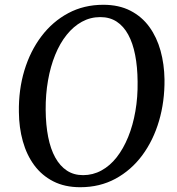

<svg xmlns="http://www.w3.org/2000/svg" viewBox="-20 -773 740 803"><path d="M315.5 10Q251 10 203 -14.5Q155 -39 123.2 -82Q91.5 -125 75.5 -182.2Q59.5 -239.5 59 -304.5Q57.5 -397.5 82 -478.5Q106.5 -559.5 153.2 -621.2Q200 -683 265.5 -718Q331 -753 412 -753Q477.5 -753 525.5 -728.2Q573.5 -703.5 604.8 -660.2Q636 -617 651.5 -560.8Q667 -504.5 668 -441Q669 -348.5 645 -267Q621 -185.5 574.8 -123.2Q528.5 -61 463 -25.5Q397.5 10 315.5 10ZM327.5 -40.5Q368.5 -40.5 404.2 -60Q440 -79.5 468 -115.2Q496 -151 516 -200Q536 -249 546.2 -307.8Q556.5 -366.5 555.5 -431.5Q555 -493.5 545.2 -543.2Q535.5 -593 516.2 -628.2Q497 -663.5 468 -682.5Q439 -701.5 399.5 -701.5Q358 -701.5 322.5 -682Q287 -662.5 258.8 -627.2Q230.5 -592 210.8 -543.5Q191 -495 180.8 -436.5Q170.5 -378 171 -313.5Q171.5 -250.5 181.5 -200Q191.5 -149.5 211.2 -114Q231 -78.5 259.8 -59.5Q288.5 -40.5 327.5 -40.5Z"/></svg>

Font: Merriweather 24pt
Style: Italic
Weight: 400
Italic angle: -7.8°
Designer: Eben Sorkin
Foundry: Eben Sorkin
Version: Version 2.101